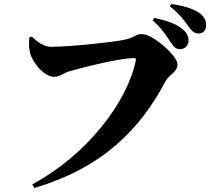

<svg xmlns="http://www.w3.org/2000/svg" viewBox="-20 -875 1042 952"><path d="M827 -664C842 -641 855 -631 872 -631C897 -631 915 -650 915 -673C915 -692 909 -709 889 -727C855 -758 803 -774 745 -786L737 -774C786 -730 809 -692 827 -664ZM913 -746C931 -721 943 -709 964 -709C988 -709 1002 -725 1002 -749C1002 -773 993 -793 968 -811C938 -832 889 -847 829 -855L822 -844C878 -799 897 -768 913 -746ZM235 -643C197 -643 170 -664 137 -694L125 -689C124 -663 122 -643 129 -613C139 -569 197 -494 249 -494C274 -494 301 -515 322 -521C379 -537 567 -587 647 -587C652 -587 655 -583 654 -578C612 -366 406 -103 140 39L150 57C489 -43 674 -233 802 -474C819 -506 860 -517 860 -557C860 -597 739 -706 684 -706C651 -706 651 -690 602 -679C545 -666 327 -643 235 -643Z"/></svg>

Font: Source Han Serif KR Heavy
Style: Regular
Weight: 900
Designer: Ryoko NISHIZUKA 西塚涼子 (kana & ideographs); Frank Grießhammer (Latin, Greek & Cyrillic); Wenlong ZHANG 张文龙 (bopomofo); San
Foundry: Adobe
Version: Version 2.001;hotconv 1.1.0;makeotfexe 2.6.0